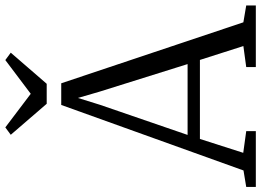

<svg xmlns="http://www.w3.org/2000/svg" viewBox="-157 -853 1006 740"><g transform="rotate(-90 346.0 -483.0)"><path d="M59 -47.5 311.5 -750H395L630 -48L695 -37V0H457.5V-37L538.5 -48L485 -215.5H180.5L127 -48.5L210.5 -37V0H-4.5V-37ZM469 -263 362.5 -603 338.5 -685.5 312 -600.5 196 -263ZM316 -806 196.5 -944.5 225 -965.5 354.5 -867.5 484.5 -965.5 513 -944.5 393 -806Z"/></g></svg>

Font: Merriweather 48pt Light
Style: Regular
Weight: 300
Version: Version 2.100